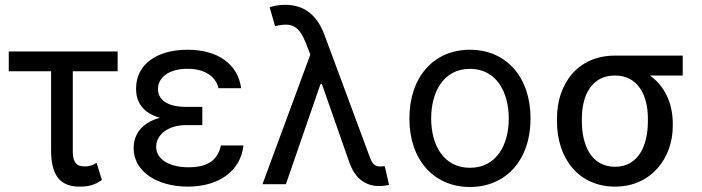

<svg xmlns="http://www.w3.org/2000/svg" viewBox="-20 -757 2884 789"><path d="M463.4 -545.5H16V-464.1H190V-138.8C190 -32.7 230.1 9.9 306.5 9.9C338.4 9.9 366.5 5.7 398.8 -17.4L376.8 -88.1C366.5 -81 349.8 -73.2 332.4 -73.2C309.3 -73.2 279.1 -73.9 279.1 -134.9V-464.1H463.4Z M811.4 -317.8H745C667.6 -317.8 629.3 -346.9 629.3 -391.3C629.3 -440.3 676.5 -474.4 750 -474.4C821.7 -474.4 866.8 -442.8 877.8 -394.5H970.9C957.7 -493.6 875.4 -552.6 750.7 -552.6C625 -552.6 539.1 -493.3 539.1 -392.4C539.1 -347.7 557.2 -295.5 637.4 -273.1C551.1 -249.6 529.1 -193.5 529.1 -147.7C529.1 -53.3 623.9 9.9 752.1 9.9C881 9.9 969.1 -55.8 980.5 -159.1H887.8C874.3 -98.7 833.8 -69.6 755.3 -69.6C674.4 -69.6 621.8 -103.3 621.8 -153.1C621.8 -203.8 670.5 -242.9 745 -242.9H811.4Z M1537.6 7.5C1550.8 7.8 1565 6 1578.8 2.8L1561.1 -74.2C1556.8 -74.2 1547.2 -72.8 1541.5 -72.8C1513.1 -72.8 1505.7 -95.2 1498.2 -115.4L1313.6 -612.9C1282.7 -696.4 1229.8 -737.2 1150.6 -737.2C1122.2 -737.2 1098 -731.2 1088.1 -726.9L1110.4 -649.5C1179.7 -666.2 1209.2 -651.3 1237.9 -577.4L1255.3 -532.7L1058.6 0H1154.8L1296.9 -411.2H1302.9L1415.1 -90.9C1438.2 -24.1 1481.5 7.5 1537.6 7.5Z M1911.2 11.4C2060.4 11.4 2160.2 -100.9 2160.2 -269.9C2160.2 -440.3 2060.4 -552.6 1911.2 -552.6C1762.1 -552.6 1662.3 -440.3 1662.3 -269.9C1662.3 -100.9 1762.1 11.4 1911.2 11.4ZM1751.8 -269.9C1751.8 -378.2 1802.2 -474.1 1911.2 -474.1C2020.2 -474.1 2070.7 -378.2 2070.7 -269.9C2070.7 -161.9 2020.2 -67.5 1911.2 -67.5C1802.2 -67.5 1751.8 -161.9 1751.8 -269.9Z M2268.8 -269.9V-258.5C2268.8 -106.5 2357.2 9.9 2507.8 9.9C2657.7 9.9 2744.7 -109.7 2744.7 -238.6V-248.6C2744.7 -334.9 2709.9 -404.8 2650.6 -446.7H2785.5V-528.4H2506.4C2357.2 -528.4 2268.8 -416.2 2268.8 -269.9ZM2371.1 -258.5V-269.9C2371.1 -364.7 2411.2 -446.7 2506.4 -446.7C2602.6 -446.7 2642.4 -364.7 2642.4 -269.9V-258.5C2642.4 -158 2602.6 -71.7 2507.8 -71.7C2411.2 -71.7 2371.1 -158 2371.1 -258.5Z"/></svg>

Font: Margiela Sans Text
Style: Regular
Weight: 400
Designer: Stefan Endress, Andreas Faust
Version: Version 1.100;FEAKit 1.0